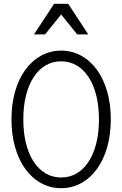

<svg xmlns="http://www.w3.org/2000/svg" viewBox="-20 -975 640 1005"><path d="M300 10Q357 10 405 -16.5Q453 -43 487.5 -90.5Q522 -138 541 -204.5Q560 -271 560 -350Q560 -430 541 -496Q522 -562 487.5 -609.5Q453 -657 405 -683.5Q357 -710 300 -710Q243 -710 195 -683.5Q147 -657 112.5 -609.5Q78 -562 59 -496Q40 -430 40 -350Q40 -271 59 -204.5Q78 -138 112.5 -90.5Q147 -43 195 -16.5Q243 10 300 10ZM300 -46Q255 -46 218.5 -67.5Q182 -89 156 -129Q130 -169 116 -225Q102 -281 102 -350Q102 -419 116 -475Q130 -531 156 -571Q182 -611 218.5 -632.5Q255 -654 300 -654Q345 -654 381.5 -632.5Q418 -611 444 -571Q470 -531 484 -475Q498 -419 498 -350Q498 -281 484 -225Q470 -169 444 -129Q418 -89 381.5 -67.5Q345 -46 300 -46ZM158 -795H216L300 -899L384 -795H442L337 -955H263Z"/></svg>

Font: CommitMonoV142 ExtLt
Style: Regular
Weight: 200
Monospace: yes
Designer: Eigil Nikolajsen
Foundry: Eigil Nikolajsen
Version: Version 1.142